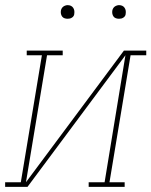

<svg xmlns="http://www.w3.org/2000/svg" viewBox="-57 -727 589 747"><path d="M-37 0V-18H24L106 -512H47V-530H187V-512H126L44 -18L425 -530H512V-512H451L369 -18H428V0H288V-18H350L431 -512L50 0ZM406 -654Q400 -654 394 -656Q388 -658 384.5 -663Q381 -668 380 -674Q379 -680 380 -686Q381 -691 383.5 -695Q386 -699 389.5 -701.5Q393 -704 397.5 -705.5Q402 -707 406 -707Q413 -707 418.5 -704.5Q424 -702 427.5 -697Q431 -692 432 -686Q433 -680 432 -674Q432 -669 429.5 -665Q427 -661 423 -658.5Q419 -656 415 -655Q411 -654 406 -654ZM206 -654Q200 -654 194 -656Q188 -658 184.5 -663Q181 -668 180 -674Q179 -680 180 -686Q181 -691 183.5 -695Q186 -699 189.5 -701.5Q193 -704 197.5 -705.5Q202 -707 206 -707Q213 -707 218.5 -704.5Q224 -702 227.5 -697Q231 -692 232 -686Q233 -680 232 -674Q232 -669 229.5 -665Q227 -661 223 -658.5Q219 -656 215 -655Q211 -654 206 -654Z"/></svg>

Font: Iosevka Curly Slab ThObl
Style: Regular
Weight: 100
Italic angle: -9°
Monospace: yes
Designer: Belleve Invis
Foundry: Belleve Invis
Version: Version 11.0.0; ttfautohint (v1.8.3)